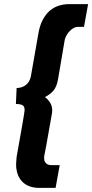

<svg xmlns="http://www.w3.org/2000/svg" viewBox="-20 -708 450 936"><path d="M251 208H173Q146 208 125.5 200.8Q105 193.5 91 180Q77 166.5 69.2 148.8Q61.5 131 59 109.5L58.5 90.5L61 57Q99.5 -156.5 100 -171Q100 -186 93 -193Q83.5 -201 57.5 -201L61 -279Q86.5 -279 105.8 -293.5Q125 -308 130.5 -336L168 -549.5Q178.5 -608 212 -645.5Q251 -688 320 -688H409.5L389.5 -577H359Q340 -577 321 -557.5Q304 -541.5 296 -516L262.5 -319Q256 -284.5 240.5 -266.2Q225 -248 199 -234.5Q215 -224 227 -202.5Q234 -189 234.5 -169.5Q234.5 -159 232 -148L205.5 1.5Q203 12.5 201.5 22.2Q200 32 197.5 42.8Q195 53.5 195 62.5Q195 74.5 200 82.5Q209 97 230.5 97H271Z"/></svg>

Font: Lucymar Sans ExtraBold
Style: Italic
Weight: 800
Italic angle: -10°
Foundry: The League of Moveable Type (original font) / Main changes by Cristiano Sobral with portions from Mirco Monsees
Version: Version 2.00;August 30, 2020;FontCreator 13.0.0.2681 64-bit